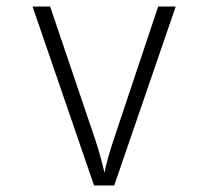

<svg xmlns="http://www.w3.org/2000/svg" viewBox="-20 -570 640 590"><path d="M269 0H331L520 -550H466L329 -140C317 -104 305 -62 301 -39C296 -62 285 -104 273 -140L134 -550H80Z"/></svg>

Font: JetBrains Mono Thin
Style: Regular
Weight: 100
Monospace: yes
Designer: Philipp Nurullin, Konstantin Bulenkov
Foundry: JetBrains
Version: Version 2.305